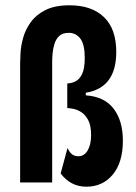

<svg xmlns="http://www.w3.org/2000/svg" viewBox="-20 -689 513 725"><path d="M306 16Q247 16 209 -34L235 -130Q243 -113 252.5 -106Q262 -99 276 -99Q298 -99 311 -121Q324 -143 324 -179Q324 -215 313 -235.5Q302 -256 287 -265.5Q272 -275 257 -278Q242 -281 234 -281V-374Q249 -374 264.5 -381.5Q280 -389 290 -409.5Q300 -430 300 -471Q300 -521 283.5 -543Q267 -565 240 -565Q216 -565 203.5 -553Q191 -541 185.5 -523Q180 -505 178.5 -487Q177 -469 177 -456V0H56V-450Q56 -463 57.5 -489.5Q59 -516 67.5 -546.5Q76 -577 96 -605Q116 -633 151.5 -651Q187 -669 243 -669Q326 -669 372.5 -624.5Q419 -580 419 -493Q419 -357 304 -339V-329Q375 -324 409.5 -278Q444 -232 444 -158Q444 -76 406 -30Q368 16 306 16Z"/></svg>

Font: Bricolage Grotesque 10pt Condensed SemiBold
Style: Regular
Weight: 600
Width: 3
Designer: Mathieu Triay
Foundry: Atelier Triay
Version: Version 1.000; ttfautohint (v1.8.4.7-5d5b);gftools[0.9.32]